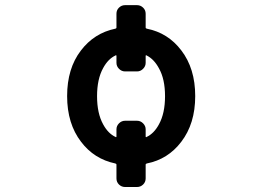

<svg xmlns="http://www.w3.org/2000/svg" viewBox="-20 -666 1040 764"><path d="M477.5 78.1Q463.9 78.1 453.6 68.4Q443.4 58.6 443.4 43.9V-10.7Q443.4 -14.6 438.5 -15.6Q354.5 -33.2 302.7 -101.6Q247.1 -173.8 247.1 -283.7Q247.1 -393.6 301.8 -464.8Q354.5 -534.2 438.5 -551.8Q443.4 -552.7 443.4 -556.6V-611.3Q443.4 -626 453.6 -635.7Q463.9 -645.5 477.5 -645.5H525.4Q539.1 -645.5 549.3 -635.7Q559.6 -626 559.6 -611.3V-556.6Q559.6 -552.7 564.5 -551.8Q648.4 -535.2 701.2 -465.8Q756.8 -393.6 756.8 -283.7Q756.8 -173.8 701.2 -101.6Q648.4 -32.2 564.5 -15.6Q559.6 -14.6 559.6 -10.7V43.9Q559.6 58.6 549.3 68.4Q539.1 78.1 525.4 78.1ZM443.4 -443.4Q443.4 -446.3 441.4 -446.3Q440.4 -446.3 439.5 -445.3Q410.2 -431.6 390.6 -395.5Q366.2 -351.6 366.2 -283.2Q366.2 -214.8 390.6 -170.9Q410.2 -134.8 439.5 -121.1Q440.4 -120.1 441.4 -120.1Q443.4 -120.1 443.4 -123V-151.4Q443.4 -165 453.6 -175.3Q463.9 -185.5 477.5 -185.5H525.4Q539.1 -185.5 549.3 -175.3Q559.6 -165 559.6 -151.4V-123Q559.6 -120.1 561.5 -120.1Q562.5 -120.1 563.5 -121.1Q592.8 -134.8 612.3 -170.9Q636.7 -214.8 636.7 -283.2Q636.7 -351.6 612.3 -394.5Q592.8 -430.7 563.5 -445.3Q562.5 -446.3 561.5 -446.3Q559.6 -446.3 559.6 -443.4V-416Q559.6 -402.3 549.3 -392.1Q539.1 -381.8 525.4 -381.8H477.5Q463.9 -381.8 453.6 -392.1Q443.4 -402.3 443.4 -416Z"/></svg>

Font: Rounded-L Mgen+ 1m medium
Style: Regular
Weight: 500
Designer: [Source Han Sans]
Ryoko NISHIZUKA  (kana & ideographs); Paul D. Hunt (Latin, Greek & Cyrillic); Wenlong ZHANG  (bopomofo
Version: Version 1.059.20150602